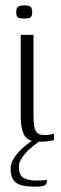

<svg xmlns="http://www.w3.org/2000/svg" viewBox="-20 -530 231 722"><path d="M126 3Q85 3 71.5 -21.5Q58 -46 58 -90V-399H106V-94Q106 -51 115 -36.5Q124 -22 148 -22Q155 -22 167.5 -24Q180 -26 183 -27V-3Q180 -2 172 -0.5Q164 1 152.5 2Q141 3 126 3ZM72 -460Q58 -460 49.5 -463.5Q41 -467 41 -484Q41 -502 50 -506Q59 -510 72 -510Q86 -510 93.5 -505.5Q101 -501 101 -484Q101 -467 93.5 -463.5Q86 -460 72 -460ZM113 172Q81 172 60.5 166.5Q40 161 30 146Q20 131 20 105Q20 85 31.5 66.5Q43 48 59 32.5Q75 17 91.5 5.5Q108 -6 118 -11H148Q141 -8 125 3.5Q109 15 92 30Q75 45 63 63Q51 81 51 96Q51 129 68.5 139Q86 149 116 149Q126 149 134.5 148.5Q143 148 149 147.5Q155 147 157 147Q157 156 154 161.5Q151 167 142 169.5Q133 172 113 172Z"/></svg>

Font: Genos Thin Light
Style: Regular
Weight: 300
Version: Version 1.010